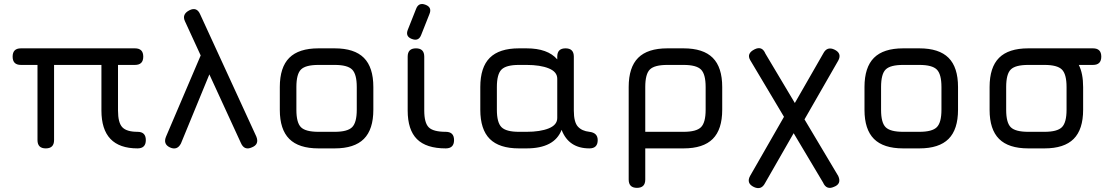

<svg xmlns="http://www.w3.org/2000/svg" viewBox="-20 -752 5654 973"><path d="M86 -507H664Q706 -507 706 -465Q706 -423 664 -423H578V-192Q578 -130 600 -107Q622 -84 677 -84Q719 -84 719 -42Q719 0 677 0Q494 0 494 -192V-423H254V-42Q254 0 212 0Q170 0 170 -42V-423H86Q44 -423 44 -465Q44 -507 86 -507Z M917 -645Q901 -680 940 -700Q978 -719 995 -678L1279 -60Q1295 -20 1256 -5Q1218 12 1201 -27L1041 -375L897 -25Q878 12 841 -5Q805 -22 822 -61L997 -471Z M1594 0Q1494 0 1446 -48Q1398 -96 1398 -195V-311Q1398 -411 1446 -459Q1494 -507 1594 -507H1676Q1776 -507 1824 -459Q1872 -411 1872 -311V-196Q1872 -96 1824 -48Q1776 0 1676 0ZM1482 -195Q1482 -130 1505.5 -107Q1529 -84 1594 -84H1676Q1741 -84 1764.5 -107.5Q1788 -131 1788 -196V-311Q1788 -376 1764.5 -399.5Q1741 -423 1676 -423H1594Q1529 -423 1505.5 -400Q1482 -377 1482 -311Z M2066 -555Q2033 -568 2047 -602L2089 -708Q2102 -741 2136 -728Q2171 -715 2156 -680L2114 -574Q2101 -541 2066 -555ZM2239 0Q2140 0 2093 -47Q2046 -94 2046 -192V-465Q2046 -507 2088 -507Q2130 -507 2130 -465V-192Q2130 -129 2153 -106.5Q2176 -84 2239 -84Q2281 -84 2281 -42Q2281 0 2239 0Z M2414 -196V-311Q2414 -411 2462 -459Q2510 -507 2610 -507H2648Q2756 -507 2804 -451V-465Q2804 -507 2846 -507Q2888 -507 2888 -465V-192Q2888 -133 2908.5 -110.5Q2929 -88 2967 -84Q3009 -79 3009 -42Q3009 0 2967 0Q2862 0 2826 -94Q2790 0 2648 0H2610Q2510 0 2462 -48Q2414 -96 2414 -196ZM2498 -196Q2498 -131 2521.5 -107.5Q2545 -84 2610 -84H2648Q2718 -84 2761 -101.5Q2804 -119 2804 -154V-353Q2804 -388 2761 -405.5Q2718 -423 2648 -423H2610Q2545 -423 2521.5 -399.5Q2498 -376 2498 -311Z M3166 158V-311Q3166 -411 3214 -459Q3262 -507 3362 -507H3444Q3544 -507 3592 -459Q3640 -411 3640 -311V-196Q3640 -96 3592 -48Q3544 0 3444 0H3250V158Q3250 200 3208 200Q3166 200 3166 158ZM3250 -84H3444Q3509 -84 3532.5 -107.5Q3556 -131 3556 -196V-311Q3556 -376 3532.5 -399.5Q3509 -423 3444 -423H3362Q3297 -423 3273.5 -400Q3250 -377 3250 -311Z M3782 -447Q3762 -481 3804 -502Q3842 -521 3859 -480L4008 -230L4152 -481Q4171 -518 4208 -501Q4248 -482 4228 -445L4057 -147L4228 140Q4246 180 4206 195Q4168 212 4151 173L4002 -77L3857 176Q3838 213 3801 196Q3761 177 3781 140L3953 -160Z M4557 0Q4457 0 4409 -48Q4361 -96 4361 -195V-311Q4361 -411 4409 -459Q4457 -507 4557 -507H4639Q4739 -507 4787 -459Q4835 -411 4835 -311V-196Q4835 -96 4787 -48Q4739 0 4639 0ZM4445 -195Q4445 -130 4468.5 -107Q4492 -84 4557 -84H4639Q4704 -84 4727.5 -107.5Q4751 -131 4751 -196V-311Q4751 -376 4727.5 -399.5Q4704 -423 4639 -423H4557Q4492 -423 4468.5 -400Q4445 -377 4445 -311Z M5191 0Q5091 0 5043 -48Q4995 -96 4995 -195V-311Q4995 -411 5043 -459Q5091 -507 5191 -507H5519Q5561 -507 5561 -465Q5561 -423 5519 -423H5447Q5469 -380 5469 -311V-196Q5469 -96 5421 -48Q5373 0 5273 0ZM5079 -195Q5079 -130 5102.5 -107Q5126 -84 5191 -84H5273Q5338 -84 5361.5 -107.5Q5385 -131 5385 -196V-311Q5385 -376 5361.5 -399.5Q5338 -423 5273 -423H5191Q5126 -423 5102.5 -400Q5079 -377 5079 -311Z"/></svg>

Font: Jura
Style: Bold
Weight: 700
Designer: Daniel Johnson, Alexei Vanyashin
Foundry: Daniel Johnson
Version: Version 5.103